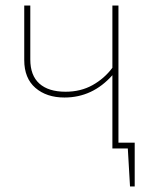

<svg xmlns="http://www.w3.org/2000/svg" viewBox="-20 -539 568 697"><path d="M469 -21V138H452L444 0H388V-266Q316 -185 214 -185Q149 -185 108.5 -220Q68 -255 68 -321V-519H90V-323Q90 -265 123 -235.5Q156 -206 218 -206Q273 -206 316 -230Q359 -254 388 -293V-519H410V-21Z"/></svg>

Font: Fira Sans Thin
Style: Regular
Weight: 100
Designer: bBox Type GmbH & Carrois Corporate GbR & Edenspiekermann AG
Foundry: bBox Type GmbH & Carrois Corporate GbR & Edenspiekermann AG
Version: Version 4.301